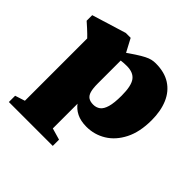

<svg xmlns="http://www.w3.org/2000/svg" viewBox="-186 -688 1084 1084"><g transform="rotate(45 355.5 -146.0)"><path d="M457 -250Q457 -327.5 434.2 -358.5Q411.5 -389.5 359.5 -389.5Q350 -389.5 336.5 -388.8Q323 -388 308.8 -386.2Q294.5 -384.5 281 -381.5L276 -419Q319.5 -450.5 348.8 -469.5Q378 -488.5 397.8 -498.5Q417.5 -508.5 432.8 -512Q448 -515.5 464.5 -515.5Q534.5 -515.5 581.2 -485.5Q628 -455.5 651.5 -400.5Q675 -345.5 675 -272Q675 -178 642.5 -114Q610 -50 556.8 -17.5Q503.5 15 440.5 15Q394.5 15 362.2 -1Q330 -17 310.2 -45.5Q290.5 -74 282.5 -111.5H313V155.5L382.5 175.5V225.5H32V175.5L91 156.5V-341Q84 -348.5 73.5 -358.8Q63 -369 49 -381.8Q35 -394.5 18 -409.5V-454L223 -517H262L313 -421V-203Q313 -164.5 319.5 -142Q326 -119.5 340.8 -110Q355.5 -100.5 379 -100.5Q403 -100.5 420.5 -113.5Q438 -126.5 447.5 -159Q457 -191.5 457 -250Z"/></g></svg>

Font: Newsreader 9pt ExtraBold
Style: Regular
Weight: 800
Designer: Hugues Gentile
Foundry: Production Type
Version: Version 1.003